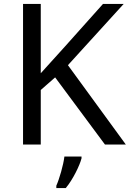

<svg xmlns="http://www.w3.org/2000/svg" viewBox="-20 -734 659 975"><path d="M619 0 325 -403 608 -714H503L310 -498C269 -452 227 -407 187 -362V-714H97V0H187V-277L260 -341L513 0ZM394 70V61H307C302 104 281 176 266 209V221H314C350 178 385 106 394 70Z"/></svg>

Font: Noto Sans Osage
Style: Regular
Weight: 400
Designer: Monotype Design Team
Foundry: Monotype Imaging Inc.
Version: Version 2.002